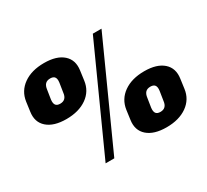

<svg xmlns="http://www.w3.org/2000/svg" viewBox="-142 -934 1261 1168"><g transform="rotate(-30 488.0 -350.0)"><path d="M223 -341Q135 -341 89.5 -381Q44 -421 54 -490L63 -556Q73 -625 129.5 -665Q186 -705 274 -705Q362 -705 407 -665Q452 -625 442 -556L433 -490Q424 -421 367.5 -381Q311 -341 223 -341ZM237 -441Q281 -441 286 -491L296 -555Q300 -584 288 -596Q278 -605 260 -605Q237 -605 225 -592.5Q213 -580 210 -555L200 -491Q197 -465 206 -453Q215 -441 237 -441ZM621 -711H682L355 11H294ZM726 7Q638 7 592.5 -33Q547 -73 557 -142L566 -208Q576 -277 632.5 -317Q689 -357 777 -357Q865 -357 910 -317Q955 -277 945 -208L936 -142Q927 -73 870.5 -33Q814 7 726 7ZM740 -93Q784 -93 789 -143L799 -207Q803 -236 791 -248Q781 -257 763 -257Q740 -257 728 -244.5Q716 -232 713 -207L703 -143Q700 -117 709 -105Q718 -93 740 -93Z"/></g></svg>

Font: Pathway Extreme 8pt Thin 12pt ExtraBold
Style: Italic
Weight: 800
Italic angle: -8°
Version: Version 1.001;gftools[0.9.26]